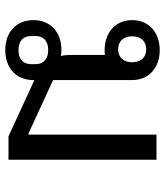

<svg xmlns="http://www.w3.org/2000/svg" viewBox="30 -630 612 711"><g transform="rotate(90 335.5 -274.0)"><path d="M165 12C232 12 276 -29 276 -92V-96L484 0H571V-548H478V-74H474L276 -165V-458C276 -520 230 -560 165 -560C100 -560 54 -520 54 -458C54 -396 100 -356 165 -356C171 -356 177 -356 183 -357V-231C183 -217 184 -204 187 -194C180 -195 172 -196 165 -196C98 -196 54 -155 54 -92C54 -29 98 12 165 12ZM165 -37C131 -37 113 -55 113 -83V-101C113 -129 131 -147 165 -147C199 -147 217 -129 217 -101V-83C217 -55 199 -37 165 -37ZM162 -406C132 -406 114 -426 114 -458C114 -490 132 -510 162 -510C192 -510 210 -490 210 -458C210 -426 192 -406 162 -406Z"/></g></svg>

Font: IBM Plex Thai Looped Text
Style: Regular
Weight: 450
Designer: Mike Abbink, Paul van der Laan, Pieter van Rosmalen, Ben Mitchell, Mark Frömberg
Foundry: Bold Monday
Version: Version 1.0